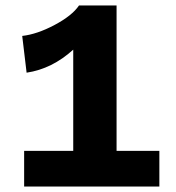

<svg xmlns="http://www.w3.org/2000/svg" viewBox="-20 -680 640 700"><path d="M68 0V-130H247V-499Q170 -429 77 -415L61 -549Q115 -555 179 -589Q243 -623 268 -660H405V-130H561V0Z"/></svg>

Font: Elaine Sans
Style: Bold
Weight: 700
Designer: Wei Huang
Foundry: Wei Huang
Version: Version 2.001;December 24, 2019;FontCreator 12.0.0.2547 64-b